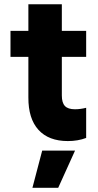

<svg xmlns="http://www.w3.org/2000/svg" viewBox="-20 -649 462 902"><path d="M29.3 -503.9H113.3V-628.9H270.5V-503.9H384.8V-381.8H270.5V-200.2Q270.5 -166.5 284.9 -151.1Q299.3 -135.7 332 -135.7Q357.4 -135.7 384.8 -142.6V-1Q346.2 13.7 298.8 13.7Q208.5 13.7 160.6 -39.1Q112.8 -91.8 113.3 -191.4V-381.8H29.3ZM253.4 233.4H132.3L178.2 58.6H332.5Z"/></svg>

Font: Wanted Sans ExtraBold
Style: Regular
Weight: 800
Designer: Original Design by Kil Hyung-jin and Kang Hanbin, Wanted Lab, Inc; Hangeul from Source Han Sans by Jang Soo-young and Ka
Foundry: Wanted Lab, Inc.
Version: Version 1.003